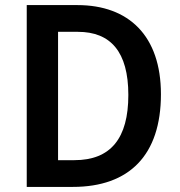

<svg xmlns="http://www.w3.org/2000/svg" viewBox="-20 -734 707 754"><path d="M612 -364C612 -593 486 -714 284 -714H85V0H266C488 0 612 -125 612 -364ZM484 -361C484 -191 415 -105 272 -105H208V-609H286C414 -609 484 -531 484 -361Z"/></svg>

Font: Noto Sans Gurmukhi SemiCondensed SemiBold
Style: Regular
Weight: 600
Width: 4
Designer: Jelle Bosma - Monotype Design Team
Foundry: Monotype Imaging Inc.
Version: Version 2.004